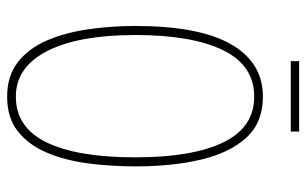

<svg xmlns="http://www.w3.org/2000/svg" viewBox="-184 -736 878 551"><g transform="rotate(90 255.5 -460.0)"><path d="M457 -409Q457 -337 448 -270.5Q439 -204 416.5 -152.5Q394 -101 355.5 -71Q317 -41 257 -41Q197 -41 157.5 -72Q118 -103 95.5 -155.5Q73 -208 63.5 -274Q54 -340 54 -409Q54 -592 106.5 -683.5Q159 -775 257 -775Q331 -775 374.5 -727.5Q418 -680 437.5 -597.5Q457 -515 457 -409ZM80 -409Q80 -246 126 -156Q172 -66 257 -66Q345 -66 388 -154Q431 -242 431 -409Q431 -573 388 -661.5Q345 -750 257 -750Q167 -750 123.5 -660.5Q80 -571 80 -409ZM357 -879V-855H155V-879Z"/></g></svg>

Font: Noto Sans Tamil UI ExtraCondensed Thin
Style: Regular
Weight: 100
Width: 2
Designer: Jelle Bosma - Monotype Design Team
Foundry: Monotype Imaging Inc.
Version: Version 2.004; ttfautohint (v1.8.4.7-5d5b)